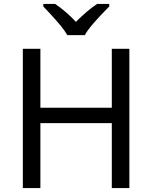

<svg xmlns="http://www.w3.org/2000/svg" viewBox="-20 -964 781 984"><path d="M643 0H553V-333H187V0H97V-714H187V-412H553V-714H643ZM325 -784Q312 -807 290 -833.5Q268 -860 244 -886Q220 -912 202 -931V-944H262Q288 -927 316 -903Q344 -879 369 -852Q396 -879 424 -903Q452 -927 478 -944H540V-931Q521 -912 496.5 -886Q472 -860 449.5 -833.5Q427 -807 415 -784Z"/></svg>

Font: Noto Sans Living
Style: Regular
Weight: 400
Designer: Monotype Design Team
Foundry: Monotype Imaging Inc.
Version: Version 2.013; ttfautohint (v1.8.4.7-5d5b)